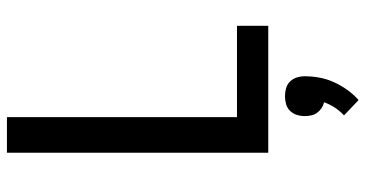

<svg xmlns="http://www.w3.org/2000/svg" viewBox="-264 -511 1029 540"><g transform="rotate(-90 250.0 -240.5)"><path d="M91 0V-735H191V-88H448V0ZM239 254 196 213Q209 201 218 187Q227 173 233 157Q224 155 216.5 150Q209 145 203.5 137.5Q198 130 196 121Q194 112 194 103Q194 91 197.5 80Q201 69 209 61Q217 53 228 50Q239 47 250 47Q261 47 272 50Q283 53 291 61Q299 69 302.5 80Q306 91 306 103Q306 124 302 145Q298 166 289 185.5Q280 205 267.5 222.5Q255 240 239 254Z"/></g></svg>

Font: Zed Mono Semibold
Style: Regular
Weight: 600
Monospace: yes
Designer: Belleve Invis
Foundry: Belleve Invis
Version: Version 1.0.0; ttfautohint (v1.8.4)